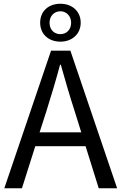

<svg xmlns="http://www.w3.org/2000/svg" viewBox="-20 -1003 647 1023"><path d="M302 -943C332 -943 359 -919 359 -882C359 -843 332 -821 302 -821C270 -821 244 -843 244 -882C244 -919 270 -943 302 -943ZM302 -781C363 -781 410 -821 410 -882C410 -944 363 -983 302 -983C239 -983 194 -944 194 -882C194 -821 239 -781 302 -781ZM191 -298 227 -410C253 -493 277 -572 300 -658H304C328 -573 351 -493 378 -410L413 -298ZM506 0H604L355 -733H252L3 0H97L168 -224H436Z"/></svg>

Font: Squished Noto Sans CJK JP Regular
Style: Regular
Weight: 400
Designer: Ryoko NISHIZUKA (kana & ideographs); Paul D. Hunt (Latin, Greek & Cyrillic); Wenlong ZHANG (bopomofo); Sandoll Communica
Foundry: Adobe Systems Incorporated
Version: Version 1.004;PS 1.004;hotconv 1.0.82;makeotf.lib2.5.63406